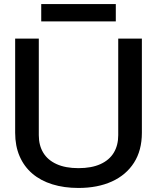

<svg xmlns="http://www.w3.org/2000/svg" viewBox="-20 -920 777 950"><path d="M368 10Q297 10 239 -8Q181 -26 140 -61Q99 -96 77 -147Q55 -198 55 -263V-729H172V-251Q172 -201 194 -164.5Q216 -128 260 -108Q304 -88 368 -88Q433 -88 477 -108Q521 -128 543 -164.5Q565 -201 565 -251V-729H682V-263Q682 -176 643 -115Q604 -54 533.5 -22Q463 10 368 10ZM184 -814V-900H553V-814Z"/></svg>

Font: Hubot Sans Medium
Style: Regular
Weight: 500
Designer: Deni Anggara
Foundry: GitHub, Inc., Subsidiary of Microsoft Corporation
Version: Version 2.000